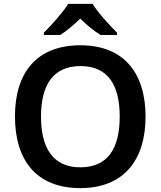

<svg xmlns="http://www.w3.org/2000/svg" viewBox="-20 -958 827 988"><path d="M457 -938H331C303 -893 244 -828 206 -790V-778H290C325 -800 357 -828 393 -862C428 -828 463 -799 498 -778H582V-790C545 -827 483 -893 457 -938ZM729 -358C729 -580 619 -725 394 -725C164 -725 57 -579 57 -359C57 -137 164 10 393 10C619 10 729 -137 729 -358ZM191 -358C191 -520 253 -618 394 -618C536 -618 596 -520 596 -358C596 -196 536 -97 393 -97C253 -97 191 -196 191 -358Z"/></svg>

Font: Noto Sans Syriac SemiBold
Style: Regular
Weight: 600
Designer: Patrick Giasson and the Monotype Design Team
Foundry: Monotype Imaging Inc.
Version: Version 3.000